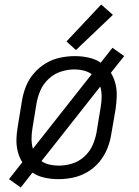

<svg xmlns="http://www.w3.org/2000/svg" viewBox="-20 -787 616 852"><path d="M72 45 124 -21Q148 -5 178 1.5Q208 8 239 8Q272 8 305 1Q338 -6 368.5 -24Q399 -42 421.5 -69.5Q444 -97 456.5 -128.5Q469 -160 474 -193L493 -303Q497 -331 498 -359.5Q499 -388 492.5 -414.5Q486 -441 472 -464L531 -538L479 -575L427 -509Q403 -525 373 -531.5Q343 -538 312 -538Q280 -538 246.5 -531Q213 -524 183 -506Q153 -488 130 -461Q107 -434 94.5 -402Q82 -370 77 -337L59 -227Q54 -199 53 -171Q52 -143 58.5 -116Q65 -89 79 -67L20 8ZM126 -127Q120 -148 120 -171Q120 -194 124 -218L142 -328Q147 -357 159.5 -386Q172 -415 196.5 -437.5Q221 -460 251 -469.5Q281 -479 311 -479Q331 -479 351 -474Q371 -469 387 -458ZM241 -52Q220 -52 200 -56.5Q180 -61 164 -72L425 -403Q431 -382 431 -359Q431 -336 427 -313L409 -203Q404 -173 391.5 -144Q379 -115 354.5 -92.5Q330 -70 300 -61Q270 -52 241 -52ZM317 -565 481 -721 429 -767 275 -603Z"/></svg>

Font: Iosevka Sparkle Light Oblique
Style: Regular
Weight: 300
Italic angle: -9°
Designer: Belleve Invis
Foundry: Belleve Invis
Version: Version 4.5.0; ttfautohint (v1.8.3)